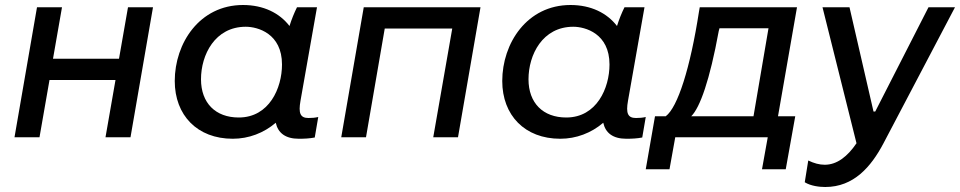

<svg xmlns="http://www.w3.org/2000/svg" viewBox="-20 -549 3840 768"><path d="M492 -520 456 -314H192L228 -520H128L38 0H138L178 -229H442L402 0H502L592 -520Z M1175 6C1198 6 1218 5 1239 1L1253 -81C1240 -78 1228 -77 1214 -77C1181 -77 1173 -96 1182 -146L1248 -520H1168C1157 -498 1146 -471 1138 -445C1098 -497 1034 -529 952 -529C778 -529 679 -376 679 -225C679 -88 769 6 911 6C975 6 1035 -17 1083 -58C1092 -17 1122 6 1175 6ZM963 -442C1011 -442 1108 -415 1108 -291C1108 -197 1057 -79 935 -79C842 -79 784 -137 784 -232C784 -330 840 -442 963 -442Z M1345 0H1444L1519 -435H1789L1713 0H1812L1902 -520H1435Z M2485 6C2508 6 2528 5 2549 1L2563 -81C2550 -78 2538 -77 2524 -77C2491 -77 2483 -96 2492 -146L2558 -520H2478C2467 -498 2456 -471 2448 -445C2408 -497 2344 -529 2262 -529C2088 -529 1989 -376 1989 -225C1989 -88 2079 6 2221 6C2285 6 2345 -17 2393 -58C2402 -17 2432 6 2485 6ZM2273 -442C2321 -442 2418 -415 2418 -291C2418 -197 2367 -79 2245 -79C2152 -79 2094 -137 2094 -232C2094 -330 2150 -442 2273 -442Z M2563 128H2658L2681 0H3051L3028 128H3123L3161 -84H3092L3168 -520H2779L2776 -503C2741 -277 2691 -120 2643 -84H2600ZM2745 -84C2780 -119 2819 -228 2855 -425L2858 -436H3054L2994 -84Z M3281 199C3395 199 3464 118 3513 26L3800 -520H3694L3481 -103H3474L3378 -520H3270L3406 24C3370 77 3328 110 3279 110C3257 110 3236 104 3213 93L3199 180C3223 195 3258 199 3281 199Z"/></svg>

Font: Fixel Display Medium
Style: Italic
Weight: 500
Italic angle: -10°
Designer: AlfaBravo + MacPaw
Foundry: Kyrylo Tkachov, Marchela Mozhyna, Serhii Makarenko, Maria Weinstein, Zakhar Kryvoshyya
Version: Version 1.210;Glyphs 3.2 (3217)